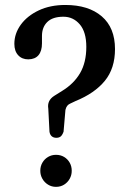

<svg xmlns="http://www.w3.org/2000/svg" viewBox="-20 -740 510 769"><path d="M173.4 -304.9 178.2 -212.2Q180.2 -200.1 187.4 -194.1Q194.5 -188.1 205.4 -188.1Q216.4 -188.1 222.9 -193.3Q229.4 -198.5 234.6 -212.5L242.1 -299.9Q244.6 -310.5 249.5 -316.5Q254.3 -322.4 261.8 -325.4L282.2 -335.1Q358.8 -366.2 399.7 -416Q440.6 -465.8 440.6 -543.5Q440.6 -629 387.6 -674.5Q334.5 -720.1 241.7 -720.1Q181.2 -720.1 135.2 -698.4Q89.2 -676.7 63.3 -641.1Q37.5 -605.5 37.5 -564.3Q37.5 -535.2 53 -518.6Q68.5 -502 93.8 -502.3Q120.4 -502.6 134.3 -519.1Q148.1 -535.6 148.1 -566.3V-596.1Q148.1 -631.1 169.5 -652Q190.9 -673 234 -673Q273.4 -673 299.6 -642.3Q325.7 -611.7 325.7 -552.3Q325.7 -490.2 300.9 -447.5Q276.1 -404.7 228.7 -375.8L197.2 -356.1Q182.7 -346.9 176.7 -334.2Q170.7 -321.5 173.4 -304.9ZM204.3 8.4Q186.7 8.4 172.4 -0.5Q158.1 -9.3 149.8 -23.9Q141.4 -38.5 141.4 -55.9Q141.4 -74.1 149.8 -88.5Q158.1 -102.9 172.4 -111.4Q186.7 -119.9 204.3 -119.9Q222.6 -119.9 236.8 -111.4Q250.9 -102.9 259.1 -88.5Q267.3 -74.1 267.3 -55.9Q267.3 -38.5 259.1 -23.9Q250.9 -9.3 236.8 -0.5Q222.6 8.4 204.3 8.4Z"/></svg>

Font: Fraunces 144pt S100 Black
Style: Regular
Weight: 900
Version: Version 1.000